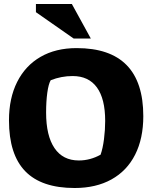

<svg xmlns="http://www.w3.org/2000/svg" viewBox="-20 -928 762 962"><path d="M25 -325Q25 -436 66 -517.5Q107 -599 183 -643Q259 -687 364 -687Q698 -687 698 -346Q698 -234 657 -153Q616 -72 538.5 -29Q461 14 354 14Q188 14 106.5 -70Q25 -154 25 -325ZM484 -153Q495 -184 501 -230.5Q507 -277 507 -322Q507 -433 465.5 -490Q424 -547 344 -547Q287 -547 234 -526Q223 -507 217 -463.5Q211 -420 211 -364Q211 -248 253 -186Q295 -124 375 -124Q432 -124 484 -153ZM160 -867V-908H340L435 -735H349Z"/></svg>

Font: Suez One
Style: Regular
Weight: 400
Version: Version 1.000